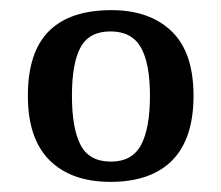

<svg xmlns="http://www.w3.org/2000/svg" viewBox="-20 -739 437 379"><path d="M198 -380Q121 -380 78 -422.5Q35 -465 35 -550Q35 -636 76.5 -677.5Q118 -719 200 -719Q275 -719 318.5 -677.5Q362 -636 362 -550Q362 -465 320 -422.5Q278 -380 198 -380ZM199 -420Q241 -420 258.5 -453Q276 -486 276 -550Q276 -614 258 -645.5Q240 -677 198 -677Q156 -677 139 -645.5Q122 -614 122 -550Q122 -486 139 -453Q156 -420 199 -420Z"/></svg>

Font: Noto Serif Gujarati
Style: Regular
Weight: 400
Designer: Universal Thirst, Indian Type Foundry and the Monotype Design Team
Foundry: Monotype Imaging Inc.
Version: Version 2.102